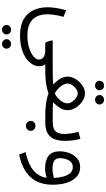

<svg xmlns="http://www.w3.org/2000/svg" viewBox="408 -1033 1056 1912"><g transform="rotate(90 936.0 -77.0)"><path d="M333 251.5Q232.9 251.5 170.9 215.1Q108.9 178.7 80.6 116.5Q52.2 54.2 52.2 -23.4Q52.2 -56.2 59.1 -105Q65.9 -153.8 83 -207L147.9 -181.2Q134.3 -133.8 128.2 -90.8Q122.1 -47.9 122.1 -20.5Q122.1 36.6 142.6 81.5Q163.1 126.5 209.5 152.3Q255.9 178.2 333 178.2Q404.3 178.2 458.5 160.4Q512.7 142.6 543 116.2Q573.2 89.8 573.2 64.5Q573.2 35.6 550 18.1Q526.9 0.5 481.4 0.5H413.6Q405.8 0.5 401.6 -6.1Q397.5 -12.7 394 -23.9L382.8 -64Q379.9 -73.7 392.6 -73.7H654.8V0.5H619.6Q631.8 15.6 635.7 31Q639.6 46.4 639.6 63Q639.6 107.4 604.5 150.9Q569.3 194.3 501.2 222.9Q433.1 251.5 333 251.5ZM370.1 385.7Q370.1 367.2 384 354Q397.9 340.8 417.5 340.8Q437.5 340.8 450.9 353.8Q464.4 366.7 464.4 385.7Q464.4 404.8 450.9 417.7Q437.5 430.7 417.5 430.7Q397.9 430.7 384 417.5Q370.1 404.3 370.1 385.7ZM228.5 385.7Q228.5 367.2 242.2 354Q255.9 340.8 275.9 340.8Q295.9 340.8 309.3 353.8Q322.8 366.7 322.8 385.7Q322.8 404.8 309.3 417.7Q295.9 430.7 275.9 430.7Q255.9 430.7 242.2 417.5Q228.5 404.3 228.5 385.7Z M926.3 -540.5Q926.3 -559.1 940.2 -572.3Q954.1 -585.4 973.6 -585.4Q993.7 -585.4 1007.1 -572.5Q1020.5 -559.6 1020.5 -540.5Q1020.5 -521.5 1007.1 -508.5Q993.7 -495.6 973.6 -495.6Q954.1 -495.6 940.2 -508.8Q926.3 -522 926.3 -540.5ZM784.7 -540.5Q784.7 -559.1 798.3 -572.3Q812 -585.4 832 -585.4Q852.1 -585.4 865.5 -572.5Q878.9 -559.6 878.9 -540.5Q878.9 -521.5 865.5 -508.5Q852.1 -495.6 832 -495.6Q812 -495.6 798.3 -508.8Q784.7 -522 784.7 -540.5ZM1077.1 -222.7Q1077.1 -179.2 1053.5 -144Q1029.8 -108.9 998 -77.1Q1026.9 -75.2 1056.4 -74.7Q1085.9 -74.2 1105.5 -74.2H1152.3V0H1106.9Q1085.9 0 1052.2 -2.9Q1018.6 -5.9 980.7 -12.7Q942.9 -19.5 908.2 -31.7Q873.5 -19 835 -12.2Q796.4 -5.4 761.7 -2.7Q727.1 0 704.1 0H636.7V-74.2H704.1Q727.1 -74.2 757.6 -75Q788.1 -75.7 820.8 -77.6Q789.6 -108.9 766.4 -144.8Q743.2 -180.7 743.2 -223.6Q743.2 -252.9 757.1 -283.2Q771 -313.5 794.7 -338.6Q818.4 -363.8 847.9 -379.4Q877.4 -395 908.7 -395Q940.9 -395 970.9 -379.6Q1001 -364.3 1025.1 -338.9Q1049.3 -313.5 1063.2 -283Q1077.1 -252.4 1077.1 -222.7ZM908.7 -323.2Q887.2 -323.2 865 -307.4Q842.8 -291.5 827.6 -268.1Q812.5 -244.6 812.5 -221.7Q812.5 -196.8 828.1 -171.4Q843.8 -146 866.2 -125.7Q888.7 -105.5 909.7 -94.2Q934.1 -105.5 956.8 -125.7Q979.5 -146 994.1 -171.4Q1008.8 -196.8 1008.8 -222.7Q1008.8 -244.6 992.9 -268.1Q977.1 -291.5 954.1 -307.4Q931.2 -323.2 908.7 -323.2Z M1197.8 0H1132.8V-74.2H1196.8Q1266.1 -74.2 1290 -105.2Q1314 -136.2 1314 -188.5Q1314 -216.3 1308.6 -254.6Q1303.2 -293 1293.5 -330.6L1362.8 -349.6Q1373.5 -312.5 1378.2 -271Q1382.8 -229.5 1382.8 -195.3Q1382.8 -138.7 1366.9 -94.5Q1351.1 -50.3 1311 -25.1Q1271 0 1197.8 0ZM1183.6 145.5Q1183.6 125.5 1198 111.8Q1212.4 98.1 1233.4 98.1Q1254.4 98.1 1268.6 111.8Q1282.7 125.5 1282.7 145.5Q1282.7 165 1268.6 179Q1254.4 192.9 1233.4 192.9Q1212.4 192.9 1198 179Q1183.6 165 1183.6 145.5Z M1819.8 -76.2Q1819.8 64.9 1743.4 147.7Q1667 230.5 1519 260.3L1494.6 196.3Q1610.4 171.9 1674.3 120.4Q1738.3 68.8 1750.5 -13.7Q1730.5 -7.3 1705.1 -2.7Q1679.7 2 1657.7 2Q1574.7 2 1530.8 -33.4Q1486.8 -68.8 1486.8 -142.6Q1486.8 -191.9 1504.2 -239Q1521.5 -286.1 1556.6 -316.7Q1591.8 -347.2 1644 -347.2Q1692.4 -347.2 1725.8 -323.2Q1759.3 -299.3 1780 -260Q1800.8 -220.7 1810.3 -172.6Q1819.8 -124.5 1819.8 -76.2ZM1660.2 -71.8Q1682.6 -71.8 1706.3 -75.7Q1730 -79.6 1752.4 -85.9Q1749.5 -138.2 1737.8 -180.7Q1726.1 -223.1 1703.4 -248.5Q1680.7 -273.9 1643.6 -273.9Q1609.9 -273.9 1590.3 -252.2Q1570.8 -230.5 1562.7 -200.4Q1554.7 -170.4 1554.7 -145.5Q1554.7 -105.5 1582 -88.6Q1609.4 -71.8 1660.2 -71.8Z"/></g></svg>

Font: Vazirmatn RD Light
Style: Regular
Weight: 300
Designer: Saber Rastikerdar
Foundry: Saber Rastikerdar
Version: Version 32.102